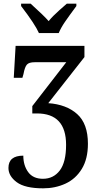

<svg xmlns="http://www.w3.org/2000/svg" viewBox="-20 -786 538 1046"><path d="M95 -753V-766H147Q220 -700 245 -671Q268 -699 303 -730Q338 -761 344 -766H396V-753Q356 -699 334 -667Q312 -635 300 -606H192Q171 -654 95 -753ZM26 129Q26 62 107 62Q107 115 133.5 151.5Q160 188 214 188Q271 188 305.5 143Q340 98 340 3Q340 -168 181 -168H156V-208L341 -447H169Q138 -447 126.5 -434Q115 -421 108 -383L102 -362H55L65 -536H440V-475L243 -224Q342 -217 400.5 -164.5Q459 -112 459 -3Q459 80 425.5 134.5Q392 189 336.5 214.5Q281 240 215 240Q116 240 71 206.5Q26 173 26 129Z"/></svg>

Font: Noto Serif NarrowSemiBold
Style: Regular
Weight: 600
Width: 4
Designer: Monotype Design Team
Foundry: Monotype Imaging Inc.
Version: Version 1.001